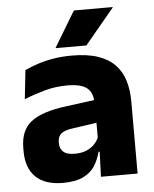

<svg xmlns="http://www.w3.org/2000/svg" viewBox="-51 -730 629 785"><g transform="rotate(-5 263.5 -338.0)"><path d="M332.5 0 337 -123 333.5 -130.5V-284L332.5 -304Q332.5 -345 308.5 -364.5Q284.5 -384 228 -384Q178.5 -384 134 -371.5Q89.5 -359 50 -343L63 -461.5Q86.5 -472.5 115.8 -482.2Q145 -492 180.5 -498Q216 -504 256.5 -504Q321 -504 364.5 -489Q408 -474 434 -446.5Q460 -419 471.5 -380.8Q483 -342.5 483 -296.5V0ZM176 11.5Q102.5 11.5 64.5 -25.5Q26.5 -62.5 26.5 -131V-144.5Q26.5 -217 71.2 -251.8Q116 -286.5 213.5 -299L345.5 -316.5L354.5 -224.5L237.5 -207.5Q202 -203 187.5 -191Q173 -179 173 -155.5V-152Q173 -129.5 187.5 -116.2Q202 -103 234 -103Q262 -103 282.2 -111.5Q302.5 -120 315.5 -133.8Q328.5 -147.5 335 -164.5L356.5 -102.5H331.5Q323.5 -70.5 306.8 -44.5Q290 -18.5 258.5 -3.5Q227 11.5 176 11.5ZM281.5 -687H440.5V-685L320 -540H194V-541.5Z"/></g></svg>

Font: Anek Bangla Medium
Style: Bold
Weight: 700
Version: Version 1.003